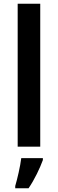

<svg xmlns="http://www.w3.org/2000/svg" viewBox="-20 -846 308 1021"><path d="M194 -66V-826H74V-66ZM208 5V-5H93C88 38 72 106 61 143V155H132C164 108 192 49 208 5Z"/></svg>

Font: Noto Sans Malayalam UI SemiCondensed SemiBold
Style: Regular
Weight: 600
Width: 4
Designer: Jelle Bosma - Monotype Design Team
Foundry: Monotype Imaging Inc.
Version: Version 2.104